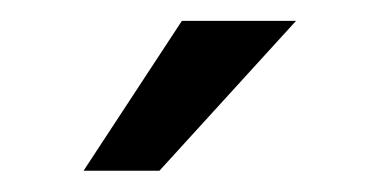

<svg xmlns="http://www.w3.org/2000/svg" viewBox="-20 -770 353 184"><path d="M60.1 -606.4H132.8L263.7 -750H154.3Z"/></svg>

Font: Shabnam
Style: Regular
Weight: 400
Foundry: DejaVu fonts team - Redesigned by Saber Rastikerdar - Based on Vazir font
Version: Version 5.0.1